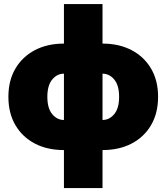

<svg xmlns="http://www.w3.org/2000/svg" viewBox="-20 -748 843 972"><path d="M303.7 11.7Q219.7 11.7 156.5 -21.2Q93.3 -54.2 57.9 -114.7Q22.5 -175.3 22.5 -257.8Q22.5 -340.3 57.9 -400.6Q93.3 -460.9 156.5 -494.1Q219.7 -527.3 303.7 -527.3V-727.5H499V-527.3Q583 -527.3 646.2 -494.1Q709.5 -460.9 744.9 -400.6Q780.3 -340.3 780.3 -257.8Q780.3 -175.3 744.9 -114.7Q709.5 -54.2 646.2 -21.2Q583 11.7 499 11.7V204.1H303.7ZM303.7 -140.6V-375Q269 -375 244.4 -345.5Q219.7 -315.9 219.7 -257.8Q219.7 -199.7 244.4 -170.2Q269 -140.6 303.7 -140.6ZM499 -375V-140.6Q533.7 -140.6 558.3 -170.2Q583 -199.7 583 -257.8Q583 -315.9 558.3 -345.5Q533.7 -375 499 -375Z"/></svg>

Font: Inter Display Black
Style: Regular
Weight: 900
Designer: Rasmus Andersson
Foundry: rsms
Version: Version 4.000;git-a52131595